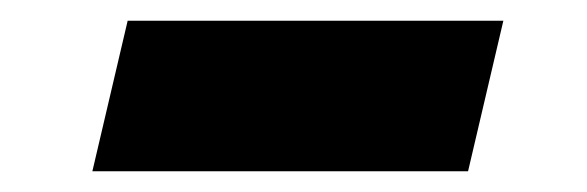

<svg xmlns="http://www.w3.org/2000/svg" viewBox="-20 -360 566 185"><path d="M465 -340 431 -195H69L103 -340Z"/></svg>

Font: Prodigy Sans
Style: Bold Italic
Weight: 700
Italic angle: -13°
Designer: Wei Huang
Foundry: Wei Huang
Version: Version 1.003; ttfautohint (v1.8.3)